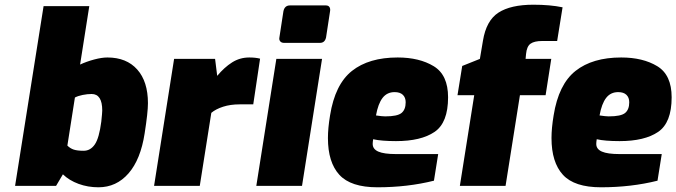

<svg xmlns="http://www.w3.org/2000/svg" viewBox="-20 -789 2871 815"><path d="M247 -49 218 0H44L165 -763H359L320 -515Q348 -528 380 -536.5Q412 -545 436 -545Q517 -545 562.5 -494Q608 -443 608 -351Q608 -312 594 -223Q577 -112 525.5 -53Q474 6 398 6Q353 6 313.5 -8.5Q274 -23 247 -49ZM410 -273Q414 -311 414 -320Q414 -390 369 -390Q351 -390 331 -386Q311 -382 298 -375L266 -171Q278 -159 293 -154Q308 -149 335 -149Q364 -149 382.5 -176Q401 -203 410 -273Z M719 -539H893L902 -467Q932 -503 965 -524Q998 -545 1038 -545Q1065 -545 1084 -540L1055 -346H997Q958 -346 927 -336Q896 -326 877 -310L828 0H634Z M1166 -630 1183 -741Q1188 -766 1211 -766H1363Q1374 -766 1378.5 -759Q1383 -752 1381 -741L1364 -630Q1359 -607 1338 -607H1186Q1175 -607 1169.5 -613.5Q1164 -620 1166 -630ZM1153 -539H1347L1262 0H1068Z M1372 -203Q1372 -245 1381 -299Q1402 -431 1474 -488Q1546 -545 1668 -545Q1760 -545 1821 -508Q1882 -471 1882 -376Q1882 -268 1824.5 -229Q1767 -190 1661 -190Q1599 -190 1564 -198Q1562 -186 1562 -178Q1562 -156 1586 -145.5Q1610 -135 1661 -135H1840L1822 -22Q1710 6 1582 6Q1469 6 1420.5 -47Q1372 -100 1372 -203ZM1702 -355Q1702 -375 1690 -386.5Q1678 -398 1655 -398Q1623 -398 1604 -373.5Q1585 -349 1576 -299Q1602 -295 1615 -295Q1667 -295 1684.5 -309.5Q1702 -324 1702 -355Z M1993 -385H1922L1942 -509L2017 -539L2030 -616Q2044 -702 2096 -735.5Q2148 -769 2244 -769Q2315 -769 2368 -758L2345 -615H2282Q2248 -615 2232 -603.5Q2216 -592 2213 -560L2211 -539H2320L2296 -385H2187L2126 0H1932Z M2321 -203Q2321 -245 2330 -299Q2351 -431 2423 -488Q2495 -545 2617 -545Q2709 -545 2770 -508Q2831 -471 2831 -376Q2831 -268 2773.5 -229Q2716 -190 2610 -190Q2548 -190 2513 -198Q2511 -186 2511 -178Q2511 -156 2535 -145.5Q2559 -135 2610 -135H2789L2771 -22Q2659 6 2531 6Q2418 6 2369.5 -47Q2321 -100 2321 -203ZM2651 -355Q2651 -375 2639 -386.5Q2627 -398 2604 -398Q2572 -398 2553 -373.5Q2534 -349 2525 -299Q2551 -295 2564 -295Q2616 -295 2633.5 -309.5Q2651 -324 2651 -355Z"/></svg>

Font: Exo Black
Style: Italic
Weight: 900
Italic angle: -9°
Designer: Natanael Gama
Foundry: Natanael Gama
Version: Version 1.500; ttfautohint (v1.6)